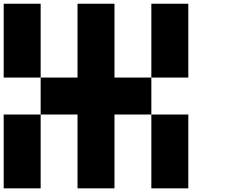

<svg xmlns="http://www.w3.org/2000/svg" viewBox="-20 -820 1240 1040"><path d="M200.2 200.2H0V-199.7H200.2ZM600.1 -399.9H799.8V-199.7H600.1V200.2H399.9V-199.7H200.2V-399.9H399.9V-799.8H600.1ZM1000 -399.9H799.8V-799.8H1000ZM799.8 -199.7H1000V200.2H799.8ZM0 -799.8H200.2V-399.9H0Z"/></svg>

Font: QuinqueFive
Style: Regular
Weight: 400
Monospace: yes
Designer: GGBotNet
Foundry: GGBotNet
Version: 1.1